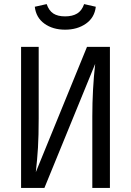

<svg xmlns="http://www.w3.org/2000/svg" viewBox="-20 -918 640 938"><path d="M83 -689H169V-340Q169 -254 165.5 -196.5Q162 -139 155 -77L405 -689H517V0H431V-349Q431 -482 445 -606L197 0H83ZM150 -885 208 -898Q219 -866 240.5 -852Q262 -838 298 -838Q334 -838 357 -852Q380 -866 391 -898L448 -885Q442 -832 400 -802.5Q358 -773 298 -773Q238 -773 197 -802.5Q156 -832 150 -885Z"/></svg>

Font: FiraDG Mono
Style: Regular
Weight: 400
Designer: Carrois Corporate & Edenspiekermann AG
Foundry: Carrois Corporate GbR & Edenspiekermann AG
Version: Version 3.206